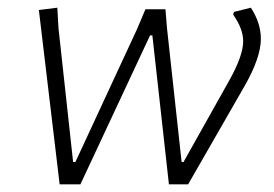

<svg xmlns="http://www.w3.org/2000/svg" viewBox="-20 -479 711 499"><path d="M616 -256 469 0H419L376 -387H370L189 0H135L81 -453L129 -459L132 -406L170 -58H176L336 -403L358 -455H410L414 -406L452 -58H457L577 -272Q612 -335 612 -372Q612 -404 586 -441L588 -448L632 -459Q658 -419 658 -378Q658 -330 616 -256Z"/></svg>

Font: Alegreya Sans SC Light
Style: Italic
Weight: 300
Italic angle: -7°
Designer: Juan Pablo del Peral
Foundry: Huerta Tipografica
Version: Version 2.007